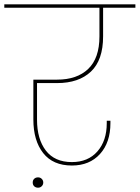

<svg xmlns="http://www.w3.org/2000/svg" viewBox="-55 -760 649 892"><path d="M-35 -724V-740H574V-724H424V-591Q424 -481 367.5 -427.5Q311 -374 210 -374H117V-204Q117 -114 158 -60.5Q199 -7 279 -7Q354 -7 397.5 -56.5Q441 -106 441 -188V-199H458V-188Q458 -98 409.5 -44.5Q361 9 279 9Q191 9 145.5 -49Q100 -107 100 -205V-390H210Q303 -390 355 -440Q407 -490 407 -591V-724ZM122 112Q111 112 104 105.5Q97 99 97 88Q97 77 104 70.5Q111 64 122 64Q132 64 139 71Q146 78 146 88Q146 98 139 105Q132 112 122 112Z"/></svg>

Font: Poppins Thin
Style: Regular
Weight: 250
Designer: Ninad Kale (Devanagari), Jonny Pinhorn (Latin)
Foundry: Indian Type Foundry
Version: Version 3.200;PS 1.000;hotconv 16.6.54;makeotf.lib2.5.65590